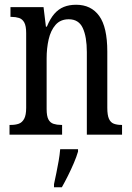

<svg xmlns="http://www.w3.org/2000/svg" viewBox="-20 -566 555 807"><path d="M20 0V-41H27Q45 -41 59 -46Q73 -51 81.5 -66.5Q90 -82 90 -113V-427Q90 -457 82 -471.5Q74 -486 60 -490.5Q46 -495 29 -495H24V-536H163L173 -454H177Q191 -488 208.5 -508Q226 -528 248.5 -537Q271 -546 300 -546Q363 -546 397 -499Q431 -452 431 -349V-113Q431 -82 438 -66.5Q445 -51 458.5 -46Q472 -41 489 -41H493V0H345V-347Q345 -411 328 -448Q311 -485 269 -485Q234 -485 213.5 -461.5Q193 -438 184.5 -400.5Q176 -363 176 -321V-108Q176 -78 183.5 -64Q191 -50 205 -45.5Q219 -41 236 -41H241V0ZM207 208Q212 185 217 160.5Q222 136 226.5 110.5Q231 85 233 61H308V71Q302 92 290.5 119Q279 146 265.5 173Q252 200 240 221H207Z"/></svg>

Font: Noto Serif ExtraCondensed
Style: Regular
Weight: 400
Width: 2
Designer: Monotype Design Team
Foundry: Monotype Imaging Inc.
Version: Version 2.013